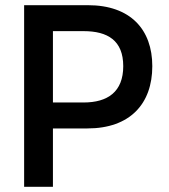

<svg xmlns="http://www.w3.org/2000/svg" viewBox="-20 -495 652 740"><path d="M73 -475V225H184V0H317C481 0 567 -95 567 -240C567 -381 483 -475 319 -475ZM184 -100V-375H302C395 -375 455 -339 455 -240C455 -141 395 -100 302 -100Z"/></svg>

Font: Mint Spirit No2
Style: Bold
Weight: 700
Designer: HARENDAL Hirwen
Foundry: Arkandis Digital Foundry.
Version: Version 1.004;FFEdit